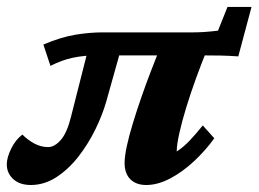

<svg xmlns="http://www.w3.org/2000/svg" viewBox="-46 -526 746 554"><path d="M99.6 -335.9 79.1 -397.5Q129.9 -418.9 171.4 -425.8Q212.9 -432.6 250 -432.6H511.7Q525.4 -432.6 542 -433.6Q558.6 -434.6 583 -437.5L610.4 -505.9H679.7L641.6 -363.3Q615.2 -365.2 590.3 -365.7Q565.4 -366.2 536.1 -366.2H232.4Q196.3 -366.2 164.1 -359.4Q131.8 -352.5 99.6 -335.9ZM551.8 -383.8Q535.2 -342.8 519.5 -299.8Q503.9 -256.8 491.2 -215.3Q478.5 -173.8 471.2 -140.6Q463.9 -107.4 463.9 -88.9Q482.4 -100.6 501 -120.1Q519.5 -139.6 539.1 -164.1L572.3 -127Q547.9 -92.8 514.6 -61.5Q481.4 -30.3 445.3 -11.2Q409.2 7.8 376 7.8Q346.7 7.8 330.1 -8.8Q313.5 -25.4 313.5 -55.7Q313.5 -74.2 319.8 -104Q326.2 -133.8 337.4 -170.4Q348.6 -207 361.8 -245.1Q375 -283.2 388.7 -318.8Q402.3 -354.5 414.1 -383.8ZM303.7 -386.7 260.7 -233.4Q250 -195.3 229.5 -153.3Q209 -111.3 180.7 -74.7Q152.3 -38.1 117.2 -15.1Q82 7.8 43 7.8Q10.7 7.8 -7.8 -9.3Q-26.4 -26.4 -26.4 -51.8Q-26.4 -71.3 -13.7 -97.2Q-1 -123 18.6 -137.7Q34.2 -122.1 53.2 -111.8Q72.3 -101.6 92.8 -101.6Q111.3 -101.6 129.4 -122.1Q147.5 -142.6 159.2 -190.4L209 -386.7Z"/></svg>

Font: Crimson Pro ExtraBold
Style: Italic
Weight: 800
Italic angle: -12°
Designer: Jacques Le Bailly
Foundry: Baron von Fonthausen
Version: Version 1.003